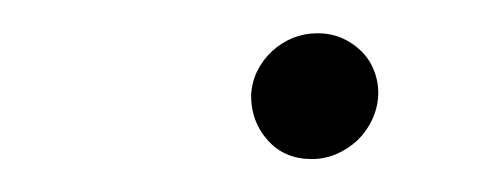

<svg xmlns="http://www.w3.org/2000/svg" viewBox="-20 -573 300 116"><path d="M131.7 -515.3Q132.1 -523.4 135.5 -530.2Q138.8 -536.9 144.4 -542.1Q149.9 -547.2 157 -550.1Q164.1 -552.9 171.9 -552.9Q180 -552.9 186.8 -549.9Q193.5 -546.9 198.5 -541.9Q203.5 -536.9 206.1 -530Q208.8 -523.1 208.5 -515.3Q208.1 -507.5 204.7 -500.4Q201.3 -493.3 195.8 -488.1Q190.3 -483 183.2 -479.9Q176.1 -476.9 168.3 -476.9Q152 -476.9 141.9 -488.1Q131.7 -499.3 131.7 -515.3Z"/></svg>

Font: Inter P Extra Light
Style: Italic
Weight: 200
Italic angle: 9.39999°
Designer: Rasmus Andersson
Foundry: rsms
Version: Version 3.018;git-588b23468